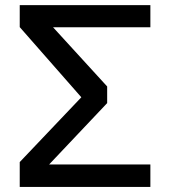

<svg xmlns="http://www.w3.org/2000/svg" viewBox="-20 -735 665 755"><path d="M57.6 0V-97.7L299.8 -352.5L57.6 -628.4V-714.8H571.3V-627.9H188.5L401.4 -395V-329.6L173.3 -88.4H571.3V0Z"/></svg>

Font: Pontano Sans SemiBold
Style: Regular
Weight: 600
Designer: Vernon Adams
Foundry: Vernon Adams
Version: Version 2.001